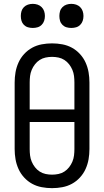

<svg xmlns="http://www.w3.org/2000/svg" viewBox="-20 -968 540 996"><path d="M250 8Q223 8 196.5 3Q170 -2 147 -14.5Q124 -27 105.5 -47Q87 -67 76 -91.5Q65 -116 60.5 -142Q56 -168 56 -195V-540Q56 -567 60.5 -593Q65 -619 76 -643.5Q87 -668 105.5 -688Q124 -708 147 -720.5Q170 -733 196.5 -738Q223 -743 250 -743Q277 -743 303.5 -738Q330 -733 353 -720.5Q376 -708 394.5 -688Q413 -668 424 -643.5Q435 -619 439.5 -593Q444 -567 444 -540V-195Q444 -168 439.5 -142Q435 -116 424 -91.5Q413 -67 394.5 -47Q376 -27 353 -14.5Q330 -2 303.5 3Q277 8 250 8ZM366 -400V-540Q366 -557 364 -573.5Q362 -590 355.5 -605.5Q349 -621 338.5 -634.5Q328 -648 314 -657Q300 -666 283.5 -669.5Q267 -673 250 -673Q233 -673 216.5 -669.5Q200 -666 186 -657Q172 -648 161.5 -634.5Q151 -621 144.5 -605.5Q138 -590 136 -573.5Q134 -557 134 -540V-400ZM250 -62Q267 -62 283.5 -65.5Q300 -69 314 -78Q328 -87 338.5 -100.5Q349 -114 355.5 -129.5Q362 -145 364 -161.5Q366 -178 366 -195V-335H134V-195Q134 -178 136 -161.5Q138 -145 144.5 -129.5Q151 -114 161.5 -100.5Q172 -87 186 -78Q200 -69 216.5 -65.5Q233 -62 250 -62ZM350 -823Q337 -823 325 -826.5Q313 -830 304 -839Q295 -848 291.5 -860Q288 -872 288 -885Q288 -898 291.5 -910Q295 -922 304 -931Q313 -940 325 -944Q337 -948 350 -948Q363 -948 375 -944Q387 -940 396 -931Q405 -922 409 -910Q413 -898 413 -885Q413 -872 409 -860Q405 -848 396 -839Q387 -830 375 -826.5Q363 -823 350 -823ZM150 -823Q137 -823 125 -826.5Q113 -830 104 -839Q95 -848 91.5 -860Q88 -872 88 -885Q88 -898 91.5 -910Q95 -922 104 -931Q113 -940 125 -944Q137 -948 150 -948Q163 -948 175 -944Q187 -940 196 -931Q205 -922 209 -910Q213 -898 213 -885Q213 -872 209 -860Q205 -848 196 -839Q187 -830 175 -826.5Q163 -823 150 -823Z"/></svg>

Font: Iosevka NFM
Style: Regular
Weight: 400
Monospace: yes
Designer: Belleve Invis
Foundry: Belleve Invis
Version: Version 29.0.4; ttfautohint (v1.8.4);Nerd Fonts 3.3.0